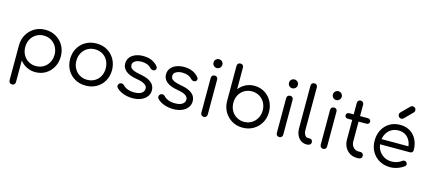

<svg xmlns="http://www.w3.org/2000/svg" viewBox="-70 -1522 5493 2455"><g transform="rotate(15 2676.5 -294.5)"><path d="M133 234Q114 234 102 222Q90 210 90 191V-276Q91 -354 127.5 -416.5Q164 -479 226 -515.5Q288 -552 366 -552Q446 -552 508.5 -515.5Q571 -479 607.5 -416Q644 -353 644 -273Q644 -194 609.5 -131Q575 -68 515 -31.5Q455 5 379 5Q315 5 262 -22.5Q209 -50 175 -95V191Q175 210 163.5 222Q152 234 133 234ZM366 -72Q422 -72 466 -98Q510 -124 535.5 -170Q561 -216 561 -273Q561 -331 535.5 -376.5Q510 -422 466 -448.5Q422 -475 366 -475Q312 -475 267.5 -448.5Q223 -422 198 -376.5Q173 -331 173 -273Q173 -216 198 -170Q223 -124 267.5 -98Q312 -72 366 -72Z M1045 5Q964 5 901.5 -31Q839 -67 803 -130Q767 -193 767 -273Q767 -354 803 -417Q839 -480 901.5 -516Q964 -552 1045 -552Q1125 -552 1187 -516Q1249 -480 1285 -417Q1321 -354 1322 -273Q1322 -193 1286 -130Q1250 -67 1187.5 -31Q1125 5 1045 5ZM1045 -72Q1101 -72 1145 -98Q1189 -124 1213.5 -169.5Q1238 -215 1238 -273Q1238 -331 1213.5 -377Q1189 -423 1145 -449Q1101 -475 1045 -475Q989 -475 945 -449Q901 -423 875.5 -377Q850 -331 850 -273Q850 -215 875.5 -169.5Q901 -124 945 -98Q989 -72 1045 -72Z M1666 5Q1603 5 1544.5 -15.5Q1486 -36 1451 -74Q1439 -87 1441 -104Q1443 -121 1457 -133Q1473 -145 1489.5 -142.5Q1506 -140 1518 -128Q1539 -103 1578 -87.5Q1617 -72 1664 -72Q1733 -72 1765 -95.5Q1797 -119 1798 -153Q1799 -187 1766.5 -210Q1734 -233 1656 -246Q1555 -263 1508.5 -303Q1462 -343 1462 -399Q1462 -450 1490 -484Q1518 -518 1563.5 -535Q1609 -552 1662 -552Q1729 -552 1778 -529.5Q1827 -507 1857 -469Q1869 -455 1867 -439.5Q1865 -424 1851 -414Q1837 -406 1819.5 -409Q1802 -412 1790 -425Q1765 -452 1733 -464Q1701 -476 1660 -476Q1609 -476 1576.5 -456Q1544 -436 1544 -404Q1544 -382 1555.5 -366Q1567 -350 1597 -337.5Q1627 -325 1681 -315Q1756 -302 1799.5 -279Q1843 -256 1862 -224.5Q1881 -193 1881 -155Q1881 -109 1854.5 -73Q1828 -37 1779.5 -16Q1731 5 1666 5Z M2206 5Q2143 5 2084.5 -15.5Q2026 -36 1991 -74Q1979 -87 1981 -104Q1983 -121 1997 -133Q2013 -145 2029.5 -142.5Q2046 -140 2058 -128Q2079 -103 2118 -87.5Q2157 -72 2204 -72Q2273 -72 2305 -95.5Q2337 -119 2338 -153Q2339 -187 2306.5 -210Q2274 -233 2196 -246Q2095 -263 2048.5 -303Q2002 -343 2002 -399Q2002 -450 2030 -484Q2058 -518 2103.5 -535Q2149 -552 2202 -552Q2269 -552 2318 -529.5Q2367 -507 2397 -469Q2409 -455 2407 -439.5Q2405 -424 2391 -414Q2377 -406 2359.5 -409Q2342 -412 2330 -425Q2305 -452 2273 -464Q2241 -476 2200 -476Q2149 -476 2116.5 -456Q2084 -436 2084 -404Q2084 -382 2095.5 -366Q2107 -350 2137 -337.5Q2167 -325 2221 -315Q2296 -302 2339.5 -279Q2383 -256 2402 -224.5Q2421 -193 2421 -155Q2421 -109 2394.5 -73Q2368 -37 2319.5 -16Q2271 5 2206 5Z M2609 0Q2590 0 2578 -12Q2566 -24 2566 -43V-504Q2566 -524 2578 -535.5Q2590 -547 2609 -547Q2628 -547 2639.5 -535.5Q2651 -524 2651 -504V-43Q2651 -24 2639.5 -12Q2628 0 2609 0ZM2608 -646Q2584 -646 2567 -663Q2550 -680 2550 -705Q2550 -730 2567.5 -746.5Q2585 -763 2609 -763Q2632 -763 2649.5 -746.5Q2667 -730 2667 -705Q2667 -680 2649.5 -663Q2632 -646 2608 -646Z M3121 5Q3043 5 2981 -31.5Q2919 -68 2882.5 -130.5Q2846 -193 2845 -271V-738Q2845 -758 2857 -769.5Q2869 -781 2888 -781Q2907 -781 2918.5 -769.5Q2930 -758 2930 -738V-452Q2964 -497 3017 -524.5Q3070 -552 3134 -552Q3210 -552 3270 -515.5Q3330 -479 3364.5 -416Q3399 -353 3399 -274Q3399 -194 3362.5 -131Q3326 -68 3263.5 -31.5Q3201 5 3121 5ZM3121 -72Q3177 -72 3221 -98.5Q3265 -125 3290.5 -170.5Q3316 -216 3316 -274Q3316 -331 3290.5 -377Q3265 -423 3221 -449Q3177 -475 3121 -475Q3067 -475 3022.5 -449Q2978 -423 2953 -377Q2928 -331 2928 -274Q2928 -216 2953 -170.5Q2978 -125 3022.5 -98.5Q3067 -72 3121 -72Z M3608 0Q3589 0 3577 -12Q3565 -24 3565 -43V-504Q3565 -524 3577 -535.5Q3589 -547 3608 -547Q3627 -547 3638.5 -535.5Q3650 -524 3650 -504V-43Q3650 -24 3638.5 -12Q3627 0 3608 0ZM3607 -646Q3583 -646 3566 -663Q3549 -680 3549 -705Q3549 -730 3566.5 -746.5Q3584 -763 3608 -763Q3631 -763 3648.5 -746.5Q3666 -730 3666 -705Q3666 -680 3648.5 -663Q3631 -646 3607 -646Z M3966 0Q3925 0 3892.5 -22.5Q3860 -45 3842 -85Q3824 -125 3824 -177V-739Q3824 -758 3835.5 -769.5Q3847 -781 3866 -781Q3885 -781 3896.5 -769.5Q3908 -758 3908 -739V-177Q3908 -136 3924.5 -110Q3941 -84 3966 -84H3991Q4008 -84 4018 -72.5Q4028 -61 4028 -42Q4028 -23 4013.5 -11.5Q3999 0 3975 0Z M4189 0Q4170 0 4158 -12Q4146 -24 4146 -43V-504Q4146 -524 4158 -535.5Q4170 -547 4189 -547Q4208 -547 4219.5 -535.5Q4231 -524 4231 -504V-43Q4231 -24 4219.5 -12Q4208 0 4189 0ZM4188 -646Q4164 -646 4147 -663Q4130 -680 4130 -705Q4130 -730 4147.5 -746.5Q4165 -763 4189 -763Q4212 -763 4229.5 -746.5Q4247 -730 4247 -705Q4247 -680 4229.5 -663Q4212 -646 4188 -646Z M4634 0Q4582 0 4541 -25Q4500 -50 4476.5 -94Q4453 -138 4453 -193V-678Q4453 -697 4464.5 -709Q4476 -721 4495 -721Q4513 -721 4525 -709Q4537 -697 4537 -678V-193Q4537 -146 4564.5 -115.5Q4592 -85 4634 -85H4663Q4680 -85 4691 -73Q4702 -61 4702 -42Q4702 -23 4688.5 -11.5Q4675 0 4654 0ZM4394 -454Q4377 -454 4366 -464Q4355 -474 4355 -490Q4355 -506 4366 -516.5Q4377 -527 4394 -527H4641Q4658 -527 4669 -516.5Q4680 -506 4680 -490Q4680 -474 4669 -464Q4658 -454 4641 -454Z M5078 5Q4996 5 4933 -30.5Q4870 -66 4834 -129Q4798 -192 4798 -273Q4798 -355 4832 -417.5Q4866 -480 4925.5 -516Q4985 -552 5063 -552Q5140 -552 5196 -517.5Q5252 -483 5282.5 -422Q5313 -361 5313 -283Q5313 -266 5302 -255.5Q5291 -245 5274 -245H4856V-314H5278L5236 -284Q5236 -339 5215 -383Q5194 -427 5155.5 -452Q5117 -477 5063 -477Q5006 -477 4964 -450.5Q4922 -424 4899 -378Q4876 -332 4876 -273Q4876 -214 4902 -168.5Q4928 -123 4973.5 -96.5Q5019 -70 5078 -70Q5112 -70 5147.5 -82Q5183 -94 5204 -112Q5216 -122 5231.5 -122.5Q5247 -123 5258 -114Q5272 -101 5272.5 -85.5Q5273 -70 5260 -59Q5226 -31 5175.5 -13Q5125 5 5078 5ZM5053 -631Q5035 -631 5022.5 -643.5Q5010 -656 5010 -674Q5010 -692 5020 -703L5128 -811Q5140 -823 5158 -823Q5177 -823 5189 -810.5Q5201 -798 5201 -779Q5201 -771 5198 -763.5Q5195 -756 5189 -750L5082 -642Q5070 -631 5053 -631Z"/></g></svg>

Font: Comfortaa Medium
Style: Regular
Weight: 500
Designer: Johan Aakerlund
Foundry: Johan Aakerlund
Version: Version 3.104; ttfautohint (v1.8.1.43-b0c9)